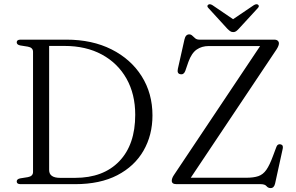

<svg xmlns="http://www.w3.org/2000/svg" viewBox="-20 -892 1436 930"><path d="M61 -13Q61 -24.5 77.5 -28L115 -34Q140 -38.5 140 -59V-641Q140 -661.5 115 -666L77.5 -672Q61 -675.5 61 -687Q61 -700 79.5 -700H301Q426.5 -700 520.2 -652.8Q614 -605.5 666.2 -522.8Q718.5 -440 718.5 -333Q718.5 -237.5 675 -162Q631.5 -86.5 548 -43.2Q464.5 0 344 0H79.5Q61 0 61 -13ZM343.5 -30.5Q480.5 -30.5 557.8 -111Q635 -191.5 635 -336Q635 -436 592.8 -511Q550.5 -586 473.5 -627.8Q396.5 -669.5 292 -669.5H218V-68.5Q218 -30.5 271.5 -30.5ZM1320 -653.5 904 -31H1171.5Q1208.5 -31 1231.2 -38.8Q1254 -46.5 1270 -69.2Q1286 -92 1302.5 -137L1319 -181Q1324.5 -195.5 1338.5 -193Q1353.5 -190 1349.5 -172L1312.5 -3Q1307.5 19 1291 19Q1278.5 19 1270.8 9.5Q1263 0 1242.5 0H835Q812 0 812 -16.5Q812 -28.5 822 -43.5L1240 -669H991.5Q957.5 -669 932.8 -652Q908 -635 892.5 -592L877.5 -548.5Q870 -529 853.5 -532.5Q836.5 -535.5 841.5 -558.5L873.5 -701Q879 -725.5 896.5 -725.5Q905 -725.5 911.5 -719.2Q918 -713 925.5 -706.5Q933 -700 946 -700H1307.5Q1319.5 -700 1325.2 -694.8Q1331 -689.5 1331 -682Q1331 -671 1320 -653.5ZM1137 -753Q1130 -745.5 1124 -741Q1118 -736.5 1110 -736.5Q1101 -736.5 1094.8 -741Q1088.5 -745.5 1081 -753L990 -852.5Q979.5 -863 989 -869.5Q996.5 -874.5 1009 -867L1109 -799L1209.5 -867Q1222 -874.5 1229.5 -869.5Q1238.5 -863 1228.5 -852.5Z"/></svg>

Font: Fraunces 9pt S000 Light
Style: Regular
Weight: 300
Version: Version 1.000; ttfautohint (v1.8.3)